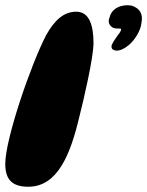

<svg xmlns="http://www.w3.org/2000/svg" viewBox="-24 -679 560 730"><path d="M418.5 -486.5C432.5 -486 449.5 -494 465.5 -507.5C488 -526 510 -561 513.5 -590C521 -625 508.5 -647 477 -657.5C440.5 -664.5 400.5 -648.5 393 -613.5C385 -596 391 -583.5 402.5 -575.5C408.5 -571 416.5 -570.5 426.5 -570.5C432 -570.5 435 -570.5 436.5 -568.5C437.5 -564.5 432 -554.5 424.5 -546C416.5 -534.5 405.5 -519 401 -508.5C398 -497 401 -488.5 418.5 -486.5ZM83.5 31C194.5 31 243.5 -90 278 -236.5C294.5 -300.5 331.5 -461 331.5 -515C331.5 -579.5 317 -634.5 266 -634.5C220 -634.5 184.5 -604.5 151.5 -545.5C93 -433 -4 -150 -4 -56C-4 1.5 20 31 83.5 31Z"/></svg>

Font: Gluten
Style: Bold Italic
Weight: 700
Italic angle: -13°
Designer: Tyler Finck
Foundry: Etcetera Type Company
Version: Version 0.920